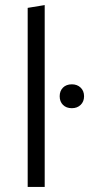

<svg xmlns="http://www.w3.org/2000/svg" viewBox="-20 -736 351 756"><path d="M89 -705 156 -716V0H89ZM215 -357Q215 -378 228 -391Q241 -404 263 -404Q284 -404 297.5 -391Q311 -378 311 -357Q311 -336 297.5 -323Q284 -310 263 -310Q241 -310 228 -323Q215 -336 215 -357Z"/></svg>

Font: LXGW Bright GB
Style: Regular
Weight: 400
Designer: Christian Thalmann (Catharsis Fonts)
Foundry: LXGW / Christian Thalmann (Catharsis Fonts) / Fontworks Inc.
Version: Version 5.510